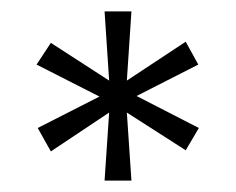

<svg xmlns="http://www.w3.org/2000/svg" viewBox="-20 -708 413 336"><path d="M163 -392 171 -511 69 -443 46 -484 154 -539 44 -595 69 -633 171 -567 163 -688H210L202 -567L305 -635L327 -595L219 -540L328 -484L305 -445L202 -511L210 -392Z"/></svg>

Font: Saira UltraCondensed
Style: Regular
Weight: 400
Width: 1
Designer: Hector Gatti with collaboration of the Omnibus-Type team
Foundry: Omnibus-Type
Version: Version 1.101